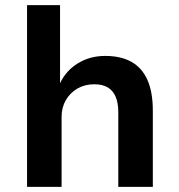

<svg xmlns="http://www.w3.org/2000/svg" viewBox="-20 -725 696 745"><path d="M85 0V-705H213V-402Q236 -451 282.5 -479.5Q329 -508 388 -508Q449 -508 490 -485Q531 -462 552 -415Q573 -368 573 -295V0H439V-290Q439 -325 429 -349Q419 -373 398.5 -385.5Q378 -398 346 -398Q309 -398 280.5 -381.5Q252 -365 235.5 -336.5Q219 -308 219 -272V0Z"/></svg>

Font: Nunito Sans 8pt
Style: Bold
Weight: 700
Version: Version 3.101;gftools[0.9.27]